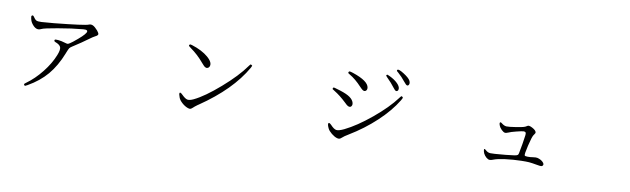

<svg xmlns="http://www.w3.org/2000/svg" viewBox="-45 -1297 6091 1856"><g transform="rotate(10 3000.0 -369.0)"><path d="M245.1 9.8Q357.4 -53.7 431.2 -140.6Q504.9 -227.5 555.7 -356.4Q555.7 -357.4 556.6 -359.4Q573.2 -401.4 579.6 -410.6Q585.9 -419.9 607.4 -433.6Q610.4 -435.5 612.3 -436.5Q684.6 -482.4 764.6 -541Q781.2 -553.7 805.7 -567.4Q832 -580.1 833.5 -591.8Q835 -603.5 815.4 -627Q788.1 -658.2 767.6 -668Q747.1 -677.7 726.6 -668.9Q692.4 -654.3 392.6 -624Q297.9 -615.2 271.5 -614.3Q234.4 -612.3 219.7 -620.1Q208 -626 193.4 -648.4Q185.5 -660.2 180.2 -662.1Q174.8 -664.1 168 -657.2Q163.1 -652.3 168.5 -628.4Q173.8 -604.5 183.6 -589.8Q230.5 -519.5 281.2 -546.9Q305.7 -559.6 437.5 -582Q571.3 -605.5 681.6 -615.2Q736.3 -620.1 718.8 -587.9Q701.2 -555.7 606.4 -480.5Q573.2 -455.1 562.5 -451.7Q551.8 -448.2 526.4 -457Q496.1 -466.8 463.9 -470.2Q431.6 -473.6 427.7 -466.8Q420.9 -453.1 438.5 -446.3Q483.4 -429.7 491.7 -405.3Q500 -380.9 478.5 -327.1Q444.3 -240.2 375.5 -153.3Q306.6 -66.4 227.5 -9.8Q212.9 1 210.9 4.9Q209 8.8 213.9 15.1Q218.8 21.5 222.7 21Q226.6 20.5 245.1 9.8Z M1859.4 -54.7Q1866.2 -62.5 1899.4 -86.9Q1905.3 -89.8 1907.2 -91.8Q2209 -296.9 2341.8 -530.3Q2350.6 -546.9 2351.1 -550.3Q2351.6 -553.7 2343.8 -558.1Q2335.9 -562.5 2333 -561Q2330.1 -559.6 2321.3 -546.9Q2319.3 -543.9 2318.4 -543Q2243.2 -436.5 2098.1 -310.1Q1953.1 -183.6 1851.6 -134.8Q1812.5 -116.2 1790.5 -120.6Q1768.6 -125 1735.4 -158.2Q1711.9 -181.6 1706.1 -171.9Q1700.2 -162.1 1714.8 -125Q1723.6 -101.6 1751.5 -76.7Q1779.3 -51.8 1809.6 -41Q1825.2 -35.2 1834.5 -37.6Q1843.8 -40 1859.4 -54.7ZM1947.3 -471.7Q1965.8 -511.7 1905.8 -563.5Q1845.7 -615.2 1743.2 -647.5Q1729.5 -651.4 1725.6 -650.9Q1721.7 -650.4 1717.8 -644Q1713.9 -637.7 1716.8 -633.8Q1719.7 -629.9 1737.3 -617.2Q1809.6 -566.4 1869.1 -495.1Q1895.5 -464.8 1902.3 -460.9Q1915 -452.1 1928.2 -455.6Q1941.4 -459 1947.3 -471.7Z M3327.1 -18.6Q3344.7 -35.2 3382.8 -57.6Q3528.3 -145.5 3643.6 -253.9Q3757.8 -360.4 3826.2 -472.7Q3837.9 -493.2 3838.9 -498.5Q3839.8 -503.9 3832 -508.8Q3825.2 -513.7 3821.8 -511.7Q3818.4 -509.8 3807.6 -495.1Q3806.6 -493.2 3805.7 -492.2Q3728.5 -388.7 3589.8 -273.9Q3451.2 -159.2 3335 -102.5Q3284.2 -78.1 3260.3 -81.1Q3236.3 -84 3203.1 -120.1Q3178.7 -144.5 3172.9 -131.8Q3167 -119.1 3185.5 -81.1Q3196.3 -59.6 3225.1 -36.1Q3253.9 -12.7 3280.3 -4.9Q3293.9 -1 3303.7 -3.4Q3313.5 -5.9 3327.1 -18.6ZM3364.3 -379.9Q3350.6 -408.2 3311.5 -430.2Q3272.5 -452.1 3195.3 -473.6Q3170.9 -481.4 3165 -481.4Q3160.2 -481.4 3157.2 -474.1Q3154.3 -466.8 3156.7 -463.9Q3159.2 -460.9 3177.7 -450.2Q3235.4 -415 3294.9 -358.4Q3321.3 -332 3331.1 -328.1Q3354.5 -317.4 3365.7 -335Q3377 -352.5 3364.3 -379.9ZM3486.3 -536.1Q3478.5 -600.6 3324.2 -652.3Q3296.9 -661.1 3290 -661.1Q3284.2 -662.1 3280.3 -655.3Q3276.4 -647.5 3278.3 -644Q3280.3 -640.6 3293.9 -632.8Q3355.5 -596.7 3413.1 -534.2Q3434.6 -511.7 3443.4 -505.9Q3460.9 -494.1 3474.6 -503.9Q3488.3 -513.7 3486.3 -536.1ZM3785.2 -580.1Q3784.2 -603.5 3755.9 -631.3Q3727.5 -659.2 3679.7 -682.6Q3659.2 -692.4 3654.3 -693.4Q3649.4 -694.3 3644.5 -686.5Q3642.6 -683.6 3644.5 -680.7Q3646.5 -677.7 3658.2 -665Q3662.1 -661.1 3665 -658.2Q3699.2 -625 3734.4 -579.1Q3751 -558.6 3755.9 -555.7Q3767.6 -548.8 3776.9 -556.6Q3786.1 -564.5 3785.2 -580.1ZM3873 -672.9Q3859.4 -699.2 3804.7 -733.9Q3750 -768.6 3740.2 -755.9Q3735.4 -751 3737.8 -746.1Q3740.2 -741.2 3752 -732.4Q3793.9 -695.3 3824.2 -656.2Q3837.9 -640.6 3846.7 -630.9Q3864.3 -616.2 3874.5 -632.3Q3884.8 -648.4 3873 -672.9Z M4801.8 -61.5Q4841.8 -77.1 4916.5 -86.9Q4991.2 -96.7 5073.2 -98.6Q5121.1 -99.6 5148.4 -97.7Q5174.8 -95.7 5223.6 -86.9Q5260.7 -80.1 5269.5 -81.1Q5279.3 -81.1 5285.2 -88.9Q5296.9 -103.5 5276.4 -124Q5255.9 -144.5 5220.7 -153.3Q5206.1 -156.2 5180.7 -152.3Q5151.4 -147.5 5126.5 -147.9Q5101.6 -148.4 5096.7 -154.3Q5089.8 -163.1 5111.3 -253.4Q5132.8 -343.8 5145.5 -362.3Q5147.5 -364.3 5150.4 -369.1Q5159.2 -382.8 5160.6 -385.7Q5162.1 -388.7 5161.1 -393.6Q5157.2 -413.1 5121.6 -432.1Q5085.9 -451.2 5072.3 -440.9Q5058.6 -430.7 5040.5 -425.3Q5022.5 -419.9 4969.7 -411.1Q4895.5 -399.4 4873 -400.9Q4850.6 -402.3 4826.2 -421.9Q4825.2 -422.9 4822.3 -424.8Q4812.5 -432.6 4808.6 -429.7Q4798.8 -424.8 4807.6 -400.9Q4816.4 -377 4835.4 -358.9Q4854.5 -340.8 4867.2 -338.4Q4879.9 -335.9 4902.3 -345.7Q4922.9 -355.5 4977.5 -369.1Q5032.2 -382.8 5046.9 -382.8Q5061.5 -382.8 5066.4 -374.5Q5071.3 -366.2 5068.4 -346.7Q5056.6 -257.8 5040 -176.8Q5040 -174.8 5039.1 -170.9Q5036.1 -154.3 5030.3 -149.4Q5023.4 -142.6 4998 -138.7Q4980.5 -135.7 4915 -128.9Q4900.4 -127.9 4892.6 -127Q4790 -117.2 4764.6 -118.7Q4739.3 -120.1 4719.7 -138.7Q4692.4 -164.1 4700.2 -127.9Q4704.1 -106.4 4719.7 -86.4Q4735.4 -66.4 4753.9 -57.6Q4770.5 -48.8 4801.8 -61.5Z"/></g></svg>

Font: Bpmf GenWan Min R
Style: R
Weight: 400
Foundry: But Ko
Version: Version 1.320